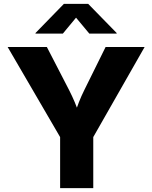

<svg xmlns="http://www.w3.org/2000/svg" viewBox="-20 -970 785 990"><path d="M290 0V-263.2L19.5 -727.5H221.7L335.9 -506.3Q352.1 -474.6 365.5 -442.9Q378.9 -411.1 392.6 -370.1H361.8Q374.5 -411.6 387 -443.4Q399.4 -475.1 415 -506.3L524.4 -727.5H725.6L460.9 -263.2V0ZM304.2 -796.9H163.1V-799.8L309.6 -950.2H434.6L581.5 -799.8V-796.9H440.4L372.1 -878.9Z"/></svg>

Font: Inter 17pt ExtraBold
Style: Regular
Weight: 800
Version: Version 4.001;git-66647c0bb